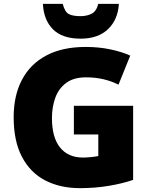

<svg xmlns="http://www.w3.org/2000/svg" viewBox="-20 -968 780 998"><path d="M364 -418H672V-33Q617 -14 545.5 -2Q474 10 396 10Q293 10 215.5 -30Q138 -70 94.5 -152Q51 -234 51 -359Q51 -471 94 -553Q137 -635 220.5 -679.5Q304 -724 426 -724Q493 -724 553 -711.5Q613 -699 657 -679L596 -528Q558 -547 516 -556.5Q474 -566 427 -566Q363 -566 324 -537Q285 -508 267.5 -460Q250 -412 250 -354Q250 -254 292 -201.5Q334 -149 412 -149Q429 -149 453.5 -151.5Q478 -154 491 -157V-269H364ZM598 -948Q593 -866 541.5 -816.5Q490 -767 399 -767Q304 -767 255.5 -815.5Q207 -864 203 -948H306Q317 -906 337.5 -895Q358 -884 399 -884Q431 -884 456 -896.5Q481 -909 491 -948Z"/></svg>

Font: Noto Sans Ethiopic Black
Style: Regular
Weight: 900
Designer: Monotype Design Team
Foundry: Monotype Imaging Inc.
Version: Version 2.102; ttfautohint (v1.8.4.7-5d5b)